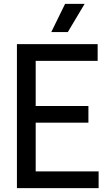

<svg xmlns="http://www.w3.org/2000/svg" viewBox="-20 -967 549 987"><path d="M67 0V-740H482V-654H163.5V-422H434.5V-336.5H163.5V-86H487V0ZM243.5 -802 314.5 -947H415L328.5 -802Z"/></svg>

Font: Encode Sans Cnd Md
Style: Regular
Weight: 500
Width: 3
Designer: Multiple Designers
Foundry: Impallari Type
Version: Version 3.002; ttfautohint (v1.8.3) -l 8 -r 50 -G 200 -x 14 